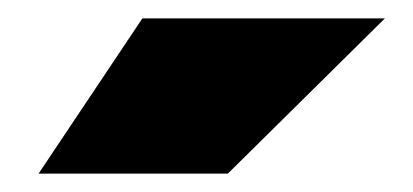

<svg xmlns="http://www.w3.org/2000/svg" viewBox="-20 -972 450 209"><path d="M22 -783 135 -952H399L228 -783Z"/></svg>

Font: Tomorrow Black
Style: Regular
Weight: 900
Designer: Tony de Marco, Monica Rizzolli
Foundry: Just in Type
Version: Version 2.002